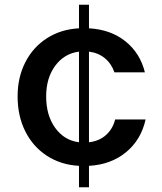

<svg xmlns="http://www.w3.org/2000/svg" viewBox="-20 -687 680 807"><path d="M592 -185Q573 -99 509.5 -47Q446 5 354 10V100H312V10Q236 6 177.5 -32Q119 -70 86.5 -134.5Q54 -199 54 -282Q54 -362 86.5 -425.5Q119 -489 177.5 -526.5Q236 -564 312 -568V-667H354V-568Q445 -563 507 -513.5Q569 -464 589 -383H461Q448 -420 420.5 -442.5Q393 -465 354 -470V-89Q397 -94 425.5 -119.5Q454 -145 464 -185ZM312 -89V-470Q250 -462 212 -410.5Q174 -359 174 -282Q174 -202 212 -149.5Q250 -97 312 -89Z"/></svg>

Font: Open Sauce One SemiBold
Style: Regular
Weight: 600
Designer: Alfredo Marco Pradil
Foundry: Creative Sauce Fz LLC
Version: Version 1.477